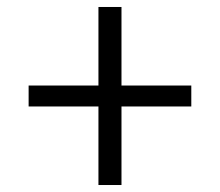

<svg xmlns="http://www.w3.org/2000/svg" viewBox="-20 -645 630 550"><path d="M262 -340H62V-400H262V-625H328V-400H528V-340H328V-115H262Z"/></svg>

Font: Poppins-tnum Light
Style: Regular
Weight: 300
Designer: Ninad Kale (Devanagari), Jonny Pinhorn (Latin)
Foundry: Indian Type Foundry
Version: Version 4.004